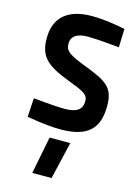

<svg xmlns="http://www.w3.org/2000/svg" viewBox="-147 -778 823 1165"><g transform="rotate(15 265.0 -195.5)"><path d="M491 -677C491 -677 379 -702 282 -702C133 -702 50 -634 50 -502C50 -390 95 -343 245 -286C340 -250 375 -235 375 -194C375 -131 331 -115 261 -115C200 -115 69 -129 69 -129L62 -11C62 -11 177 12 273 12C440 12 511 -53 511 -198C511 -314 463 -343 322 -397C215 -438 186 -457 186 -503C186 -553 226 -575 290 -575C348 -575 487 -561 487 -561ZM177 311H298L353 77H223Z"/></g></svg>

Font: TitilliumMaps29L
Style: 999 wt
Weight: 900
Designer: Campivisivi
Foundry: Accademia di Belle Arti di Urbino and students of MA course of Visual design